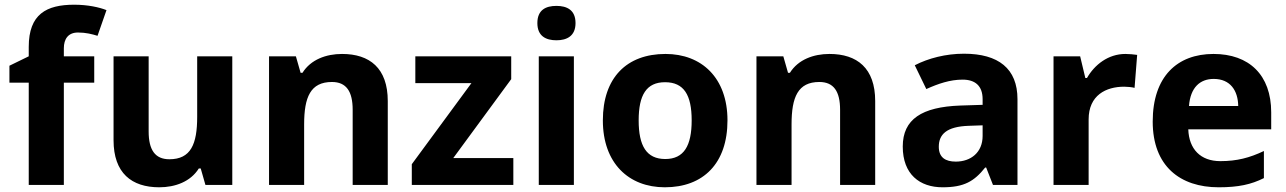

<svg xmlns="http://www.w3.org/2000/svg" viewBox="-20 -785 5459 815"><path d="M380 -434V-546H251V-580C251 -619 269 -647 311 -647C345 -647 371 -640 394 -633L432 -742C402 -754 353 -765 295 -765C177 -765 102 -725 102 -586V-546L20 -506V-434H102V0H251V-434Z M966 -546H817V-289C817 -173 790 -109 699 -109C638 -109 611 -149 611 -227V-546H462V-190C462 -50 539 10 656 10C724 10 789 -14 824 -70H832L852 0H966Z M1432 -556C1364 -556 1299 -532 1264 -476H1256L1236 -546H1122V0H1271V-257C1271 -373 1298 -437 1389 -437C1450 -437 1477 -397 1477 -319V0H1626V-356C1626 -496 1549 -556 1432 -556Z M2159 0V-114H1904L2150 -449V-546H1743V-432H1981L1728 -88V0Z M2342 -760C2297 -760 2261 -743 2261 -687C2261 -632 2297 -614 2342 -614C2386 -614 2423 -632 2423 -687C2423 -743 2386 -760 2342 -760ZM2416 -546H2267V0H2416Z M3068 -274C3068 -455 2958 -556 2805 -556C2640 -556 2539 -455 2539 -274C2539 -92 2649 10 2802 10C2966 10 3068 -92 3068 -274ZM2691 -274C2691 -382 2724 -436 2803 -436C2883 -436 2916 -382 2916 -274C2916 -166 2883 -110 2804 -110C2724 -110 2691 -166 2691 -274Z M3501 -556C3433 -556 3368 -532 3333 -476H3325L3305 -546H3191V0H3340V-257C3340 -373 3367 -437 3458 -437C3519 -437 3546 -397 3546 -319V0H3695V-356C3695 -496 3618 -556 3501 -556Z M4072 -557C3995 -557 3921 -538 3863 -508L3912 -407C3963 -430 4013 -447 4066 -447C4119 -447 4151 -421 4151 -364V-340L4056 -337C3893 -331 3812 -279 3812 -163C3812 -45 3884 10 3981 10C4072 10 4115 -15 4162 -74H4166L4195 0H4299V-364C4299 -494 4218 -557 4072 -557ZM4093 -251 4151 -253V-208C4151 -138 4101 -99 4037 -99C3994 -99 3965 -116 3965 -162C3965 -214 3997 -248 4093 -251Z M4757 -556C4684 -556 4626 -510 4594 -454H4587L4565 -546H4452V0H4601V-278C4601 -381 4675 -417 4752 -417C4765 -417 4786 -415 4796 -412L4807 -552C4795 -554 4772 -556 4757 -556Z M5131 -556C4977 -556 4873 -460 4873 -269C4873 -80 4989 10 5153 10C5237 10 5291 -2 5345 -29V-144C5284 -115 5230 -101 5160 -101C5076 -101 5027 -152 5024 -236H5376V-308C5376 -467 5282 -556 5131 -556ZM5132 -450C5202 -450 5235 -401 5236 -335H5027C5033 -414 5074 -450 5132 -450Z"/></svg>

Font: Noto Sans Adlam
Style: Bold
Weight: 700
Designer: Mark Jamra, Neil Patel
Foundry: JamraPatel LLC
Version: Version 3.001